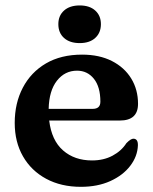

<svg xmlns="http://www.w3.org/2000/svg" viewBox="-20 -692 576 724"><path d="M500.5 -300.5Q500.5 -237.5 432 -237.5H165.5Q174.5 -162.5 217.8 -124.8Q261 -87 327 -87Q371 -87 404.5 -105Q438 -123 456.5 -152Q473.5 -169.5 483.5 -169Q500.5 -168.5 500 -144Q498.5 -102.5 471.2 -66.8Q444 -31 396 -9.2Q348 12.5 285 12.5Q210.5 12.5 154.2 -17.8Q98 -48 66.8 -102.2Q35.5 -156.5 35.5 -228.5Q35.5 -303 66 -361.2Q96.5 -419.5 153.2 -452.8Q210 -486 289.5 -486Q354.5 -486 401.8 -462Q449 -438 474.8 -396Q500.5 -354 500.5 -300.5ZM270.5 -425.5Q224.5 -425.5 194.8 -387.8Q165 -350 163.5 -281.5H329.5Q358.5 -281.5 358.5 -308.5Q358.5 -364.5 334 -395Q309.5 -425.5 270.5 -425.5ZM280.5 -529.5Q243 -529.5 221.5 -548.8Q200 -568 200 -601Q200 -633 221.5 -652.2Q243 -671.5 280.5 -671.5Q318 -671.5 339.2 -652.2Q360.5 -633 360.5 -601Q360.5 -568.5 339.2 -549Q318 -529.5 280.5 -529.5Z"/></svg>

Font: Fraunces 9pt S050 SemiBold
Style: Regular
Weight: 600
Version: Version 1.000; ttfautohint (v1.8.3)